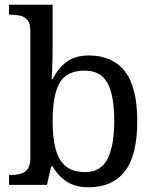

<svg xmlns="http://www.w3.org/2000/svg" viewBox="-20 -780 654 810"><path d="M355 10Q297 10 260.5 -14.5Q224 -39 202 -78H196L178 0H18V-42H26Q49 -42 67.5 -47Q86 -52 97 -67.5Q108 -83 108 -114V-650Q108 -680 96.5 -694.5Q85 -709 66.5 -713.5Q48 -718 26 -718H18V-760H202V-576Q202 -559 201.5 -532.5Q201 -506 200 -481.5Q199 -457 198 -446H202Q225 -492 261 -519Q297 -546 355 -546Q454 -546 506.5 -479.5Q559 -413 559 -269Q559 -124 506.5 -57Q454 10 355 10ZM339 -54Q405 -54 433.5 -109.5Q462 -165 462 -270Q462 -377 433.5 -429.5Q405 -482 338 -482Q260 -482 231 -429.5Q202 -377 202 -269Q202 -200 214.5 -152Q227 -104 257 -79Q287 -54 339 -54Z"/></svg>

Font: Noto Serif Malayalam
Style: Regular
Weight: 400
Designer: Indian type Foundry, Jelle Bosma, Monotype Design Team
Foundry: Monotype Imaging Inc.
Version: Version 2.103